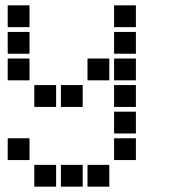

<svg xmlns="http://www.w3.org/2000/svg" viewBox="-20 -511 640 722"><path d="M10 -491Q9 -491 9 -491Q9 -491 9 -490V-410Q9 -409 9 -409Q9 -409 10 -409H90Q91 -409 91 -409Q91 -409 91 -410V-490Q91 -491 91 -491Q91 -491 90 -491ZM410 -491Q409 -491 409 -491Q409 -491 409 -490V-410Q409 -409 409 -409Q409 -409 410 -409H490Q491 -409 491 -409Q491 -409 491 -410V-490Q491 -491 491 -491Q491 -491 490 -491ZM10 -391Q9 -391 9 -391Q9 -391 9 -390V-310Q9 -309 9 -309Q9 -309 10 -309H90Q91 -309 91 -309Q91 -309 91 -310V-390Q91 -391 91 -391Q91 -391 90 -391ZM410 -391Q409 -391 409 -391Q409 -391 409 -390V-310Q409 -309 409 -309Q409 -309 410 -309H490Q491 -309 491 -309Q491 -309 491 -310V-390Q491 -391 491 -391Q491 -391 490 -391ZM10 -291Q9 -291 9 -291Q9 -291 9 -290V-210Q9 -209 9 -209Q9 -209 10 -209H90Q91 -209 91 -209Q91 -209 91 -210V-290Q91 -291 91 -291Q91 -291 90 -291ZM310 -291Q309 -291 309 -291Q309 -291 309 -290V-210Q309 -209 309 -209Q309 -209 310 -209H390Q391 -209 391 -209Q391 -209 391 -210V-290Q391 -291 391 -291Q391 -291 390 -291ZM410 -291Q409 -291 409 -291Q409 -291 409 -290V-210Q409 -209 409 -209Q409 -209 410 -209H490Q491 -209 491 -209Q491 -209 491 -210V-290Q491 -291 491 -291Q491 -291 490 -291ZM110 -191Q109 -191 109 -191Q109 -191 109 -190V-110Q109 -109 109 -109Q109 -109 110 -109H190Q191 -109 191 -109Q191 -109 191 -110V-190Q191 -191 191 -191Q191 -191 190 -191ZM210 -191Q209 -191 209 -191Q209 -191 209 -190V-110Q209 -109 209 -109Q209 -109 210 -109H290Q291 -109 291 -109Q291 -109 291 -110V-190Q291 -191 291 -191Q291 -191 290 -191ZM410 -191Q409 -191 409 -191Q409 -191 409 -190V-110Q409 -109 409 -109Q409 -109 410 -109H490Q491 -109 491 -109Q491 -109 491 -110V-190Q491 -191 491 -191Q491 -191 490 -191ZM410 -91Q409 -91 409 -91Q409 -91 409 -90V-10Q409 -9 409 -9Q409 -9 410 -9H490Q491 -9 491 -9Q491 -9 491 -10V-90Q491 -91 491 -91Q491 -91 490 -91ZM10 9Q9 9 9 9Q9 9 9 10V90Q9 91 9 91Q9 91 10 91H90Q91 91 91 91Q91 91 91 90V10Q91 9 91 9Q91 9 90 9ZM410 9Q409 9 409 9Q409 9 409 10V90Q409 91 409 91Q409 91 410 91H490Q491 91 491 91Q491 91 491 90V10Q491 9 491 9Q491 9 490 9ZM110 109Q109 109 109 109Q109 109 109 110V190Q109 191 109 191Q109 191 110 191H190Q191 191 191 191Q191 191 191 190V110Q191 109 191 109Q191 109 190 109ZM210 109Q209 109 209 109Q209 109 209 110V190Q209 191 209 191Q209 191 210 191H290Q291 191 291 191Q291 191 291 190V110Q291 109 291 109Q291 109 290 109ZM310 109Q309 109 309 109Q309 109 309 110V190Q309 191 309 191Q309 191 310 191H390Q391 191 391 191Q391 191 391 190V110Q391 109 391 109Q391 109 390 109Z"/></svg>

Font: Doto Black ExtraBold
Style: Regular
Weight: 800
Monospace: yes
Version: Version 1.000